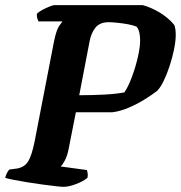

<svg xmlns="http://www.w3.org/2000/svg" viewBox="-35 -724 701 744"><path d="M211 0Q204 0 181.5 -2.5Q159 -5 129 -9Q99 -13 69 -18Q39 -23 16 -27.5Q-7 -32 -15 -35Q-12 -46 -7.5 -54.5Q-3 -63 1 -67L31 -71Q60 -76 74 -98.5Q88 -121 99 -175L174 -562Q183 -607 194 -623Q205 -639 207 -641H114Q112 -645 109.5 -653Q107 -661 108 -671Q115 -678 129 -685.5Q143 -693 156.5 -698.5Q170 -704 175 -704H518Q541 -698 565.5 -685.5Q590 -673 610 -657Q630 -641 641 -626Q646 -611 646 -589Q646 -565 639.5 -533Q633 -501 622.5 -469Q612 -437 599.5 -411Q587 -385 574 -372Q556 -358 527.5 -340Q499 -322 465.5 -307.5Q432 -293 401 -289H259L231 -147Q226 -121 217 -103.5Q208 -86 200 -79L302 -65Q303 -62 304.5 -53.5Q306 -45 304 -35Q287 -21 259 -10.5Q231 0 211 0ZM272 -355Q323 -355 369.5 -357.5Q416 -360 447 -366Q462 -388 476 -425.5Q490 -463 499 -502Q508 -541 508 -568Q508 -584 505 -597.5Q502 -611 495 -620Q483 -626 461 -630Q439 -634 418 -636Q397 -638 386 -638Q352 -638 335 -617Q318 -596 312 -563Z"/></svg>

Font: Texturina 72pt 72pt ExtraBold
Style: Italic
Weight: 800
Italic angle: -11°
Designer: Guillermo Torres Carreño
Foundry: Omnibus-Type
Version: Version 1.002; ttfautohint (v1.8.3)